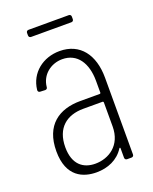

<svg xmlns="http://www.w3.org/2000/svg" viewBox="-124 -706 626 785"><g transform="rotate(-20 189.0 -313.5)"><path d="M272 -635H97C91 -635 87 -631 87 -625V-614C87 -608 91 -604 97 -604H272C278 -604 282 -608 282 -614V-625C282 -631 278 -635 272 -635ZM186 -510C114 -510 54 -464 46 -392C45 -386 49 -381 55 -381L77 -380C83 -380 87 -384 87 -390C92 -441 135 -475 185 -475C250 -475 285 -422 285 -344V-293C285 -291 283 -289 281 -289H196C104 -289 34 -243 34 -129C34 -17 103 8 160 8C209 8 254 -11 280 -52C282 -55 285 -55 285 -51V-10C285 -4 289 0 295 0H314C320 0 324 -4 324 -10V-344C324 -444 275 -510 186 -510ZM167 -27C115 -27 74 -57 74 -132C74 -216 125 -255 197 -255H281C283 -255 285 -253 285 -251V-146C285 -64 226 -27 167 -27Z"/></g></svg>

Font: Barlow Condensed ExtraLight
Style: Regular
Weight: 275
Width: 3
Designer: Jeremy Tribby
Foundry: Tribby Type
Version: Version 1.422;hotconv 1.0.109;makeotfexe 2.5.65596